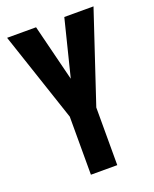

<svg xmlns="http://www.w3.org/2000/svg" viewBox="-131 -766 677 842"><g transform="rotate(-20 207.5 -345.0)"><path d="M269 -269V0H146V-271L5.9 -689.9H141.1L207 -425.8L272.9 -689.9H409.2Z"/></g></svg>

Font: D-DIN Condensed
Style: DINCondensed-Bold
Weight: 700
Width: 3
Designer: Charles Nix
Foundry: Datto Inc.
Version: Version 1.10